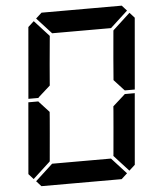

<svg xmlns="http://www.w3.org/2000/svg" viewBox="-64 -1055 943 1111"><g transform="rotate(-5 408.0 -500.0)"><path d="M162 -515 158 -510H100L136 -924L170 -955L255 -862L240 -698L231 -590L230 -576ZM192 -144 191 -138 90 -45 62 -76 98 -490H156L160 -485L216 -424L213 -384L206 -302ZM654 -485 658 -489H716L680 -76L646 -45L561 -138L562 -144L576 -302L584 -396L586 -424ZM726 -955 754 -924 718 -510H660L656 -514L600 -575L601 -586L610 -698L624 -856L625 -862ZM631 -31 597 0H426H302H131L103 -31L204 -124H229H313H437H521H546ZM185 -969 219 -1000H390H514H685L713 -969L612 -876H587H503H379H295H276H270Z"/></g></svg>

Font: DSEG14 Classic
Style: Bold Italic
Weight: 700
Italic angle: -5°
Designer: Keshikan(Twitter:@keshinomi_88pro)
Version: Version 0.46